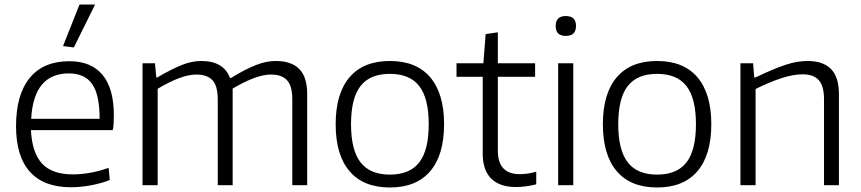

<svg xmlns="http://www.w3.org/2000/svg" viewBox="-20 -820 3810 850"><path d="M285 -495Q129 -495 118 -294H421Q421 -401 388 -448Q355 -495 285 -495ZM294 9Q174 9 112.5 -59.5Q51 -128 51 -261Q51 -401 111.5 -475Q172 -549 287 -549Q384 -549 434 -488.5Q484 -428 484 -310Q484 -287 483 -271Q482 -255 479 -244H117Q122 -143 166.5 -95.5Q211 -48 302 -48Q339 -48 379 -55Q419 -62 461 -77L466 -23Q428 -8 382 0.5Q336 9 294 9ZM259 -616 332 -800H401L307 -610Z M611 -540H666L672 -477H676Q741 -515 785.5 -532.5Q830 -550 871 -550Q970 -550 998 -475H1003Q1037 -496 1064.5 -510Q1092 -524 1115.5 -533Q1139 -542 1160 -546Q1181 -550 1201 -550Q1270 -550 1305 -514.5Q1340 -479 1340 -403V0H1274V-380Q1274 -440 1250.5 -465Q1227 -490 1179 -490Q1146 -490 1103.5 -474Q1061 -458 1010 -428V0H944V-380Q944 -440 920.5 -465Q897 -490 849 -490Q814 -490 770 -473Q726 -456 678 -427V0H611Z M1534 -270Q1534 -156 1576 -101.5Q1618 -47 1706 -47Q1794 -47 1836 -101Q1878 -155 1878 -270Q1878 -385 1836 -439Q1794 -493 1706 -493Q1618 -493 1576 -439Q1534 -385 1534 -270ZM1884.5 -62Q1823 10 1706 10Q1589 10 1527.5 -62Q1466 -134 1466 -270Q1466 -406 1527.5 -478Q1589 -550 1706 -550Q1823 -550 1884.5 -478Q1946 -406 1946 -270Q1946 -134 1884.5 -62Z M2264 8Q2192 8 2154.5 -29.5Q2117 -67 2117 -140V-480H2001V-540H2120L2130 -669L2184 -677V-540H2349V-480H2184V-153Q2184 -49 2281 -49Q2297 -49 2315.5 -51.5Q2334 -54 2354 -60V-4Q2307 8 2264 8Z M2451 -540H2518V0H2451ZM2530 -705Q2530 -661 2485 -661Q2440 -661 2440 -705Q2440 -749 2485 -749Q2530 -749 2530 -705Z M2717 -270Q2717 -156 2759 -101.5Q2801 -47 2889 -47Q2977 -47 3019 -101Q3061 -155 3061 -270Q3061 -385 3019 -439Q2977 -493 2889 -493Q2801 -493 2759 -439Q2717 -385 2717 -270ZM3067.5 -62Q3006 10 2889 10Q2772 10 2710.5 -62Q2649 -134 2649 -270Q2649 -406 2710.5 -478Q2772 -550 2889 -550Q3006 -550 3067.5 -478Q3129 -406 3129 -270Q3129 -134 3067.5 -62Z M3258 -540H3314L3319 -477H3324Q3364 -496 3397 -510Q3430 -524 3457.5 -533Q3485 -542 3508.5 -546Q3532 -550 3555 -550Q3624 -550 3659 -514.5Q3694 -479 3694 -403V0H3628V-380Q3628 -440 3604.5 -465.5Q3581 -491 3533 -491Q3491 -491 3438 -473.5Q3385 -456 3325 -426V0H3258Z"/></svg>

Font: EncodeSans
Style: Light
Weight: 300
Designer: Pablo Impallari, Andres Torresi
Foundry: Pablo Impallari, Andres Torresi
Version: Version 1.000; ttfautohint (v1.4.1)